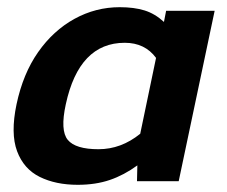

<svg xmlns="http://www.w3.org/2000/svg" viewBox="-20 -504 631 534"><path d="M196 10Q135 10 90.5 -12Q46 -34 27.5 -83.5Q9 -133 26 -214Q44 -299 86 -359Q128 -419 187 -451.5Q246 -484 313 -484Q353 -484 382 -475Q411 -466 436 -443L442 -474H577L477 0H361L362 -44Q325 -17 285.5 -3.5Q246 10 196 10ZM254 -89Q317 -89 370 -132L414 -343Q383 -385 327 -385Q200 -385 163 -214Q147 -141 168.5 -115Q190 -89 254 -89Z"/></svg>

Font: Kanit Medium
Style: Italic
Weight: 500
Italic angle: -12°
Designer: Katatrad Team
Foundry: CadsonDemak
Version: Version 2.000; ttfautohint (v1.8.3)